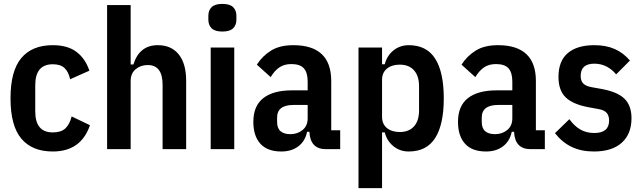

<svg xmlns="http://www.w3.org/2000/svg" viewBox="-20 -766 3295 986"><path d="M251 12Q145 12 89.5 -54Q34 -120 34 -261Q34 -402 89.5 -468Q145 -534 251 -534Q328 -534 373.5 -499Q419 -464 439 -403L340 -359Q332 -397 311.5 -416.5Q291 -436 251 -436Q161 -436 161 -328V-194Q161 -86 251 -86Q293 -86 315 -106Q337 -126 348 -168L442 -123Q396 12 251 12Z M530 -740H651V-435H665Q696 -534 790 -534Q860 -534 898 -486.5Q936 -439 936 -351V0H815V-330Q815 -432 739 -432Q702 -432 676.5 -410.5Q651 -389 651 -350V0H530Z M1122 -604Q1084 -604 1067 -620.5Q1050 -637 1050 -665V-685Q1050 -713 1067 -729.5Q1084 -746 1122 -746Q1160 -746 1177 -729.5Q1194 -713 1194 -685V-665Q1194 -637 1177 -620.5Q1160 -604 1122 -604ZM1062 -522H1183V0H1062Z M1654 0Q1573 0 1569 -89H1557Q1547 -41 1512 -14.5Q1477 12 1425 12Q1353 12 1317 -28Q1281 -68 1281 -140Q1281 -222 1332 -262Q1383 -302 1479 -302H1560V-347Q1560 -393 1540.5 -415Q1521 -437 1476 -437Q1439 -437 1414 -419.5Q1389 -402 1370 -370L1299 -434Q1328 -479 1372.5 -506.5Q1417 -534 1486 -534Q1681 -534 1681 -350V-97H1727V0ZM1471 -77Q1508 -77 1534 -98.5Q1560 -120 1560 -158V-227H1487Q1403 -227 1403 -162V-140Q1403 -107 1421 -92Q1439 -77 1471 -77Z M1821 -522H1942V-436H1956Q1967 -480 2000.5 -507Q2034 -534 2079 -534Q2171 -534 2215 -464.5Q2259 -395 2259 -261Q2259 -127 2215 -57.5Q2171 12 2079 12Q2034 12 2000.5 -15Q1967 -42 1956 -86H1942V200H1821ZM2033 -88Q2080 -88 2106 -117Q2132 -146 2132 -199V-323Q2132 -376 2106 -405Q2080 -434 2033 -434Q1992 -434 1967 -413.5Q1942 -393 1942 -356V-166Q1942 -129 1967 -108.5Q1992 -88 2033 -88Z M2705 0Q2624 0 2620 -89H2608Q2598 -41 2563 -14.5Q2528 12 2476 12Q2404 12 2368 -28Q2332 -68 2332 -140Q2332 -222 2383 -262Q2434 -302 2530 -302H2611V-347Q2611 -393 2591.5 -415Q2572 -437 2527 -437Q2490 -437 2465 -419.5Q2440 -402 2421 -370L2350 -434Q2379 -479 2423.5 -506.5Q2468 -534 2537 -534Q2732 -534 2732 -350V-97H2778V0ZM2522 -77Q2559 -77 2585 -98.5Q2611 -120 2611 -158V-227H2538Q2454 -227 2454 -162V-140Q2454 -107 2472 -92Q2490 -77 2522 -77Z M3030 12Q2965 12 2916 -11.5Q2867 -35 2830 -82L2904 -154Q2929 -119 2960 -101Q2991 -83 3032 -83Q3108 -83 3108 -147Q3108 -172 3095.5 -186.5Q3083 -201 3053 -206L3004 -215Q2922 -230 2885 -266Q2848 -302 2848 -371Q2848 -453 2896 -493.5Q2944 -534 3032 -534Q3093 -534 3137.5 -514Q3182 -494 3215 -455L3144 -384Q3124 -409 3095.5 -424Q3067 -439 3032 -439Q2962 -439 2962 -376Q2962 -350 2976 -336.5Q2990 -323 3020 -318L3070 -309Q3152 -294 3187.5 -258.5Q3223 -223 3223 -159Q3223 -78 3173 -33Q3123 12 3030 12Z"/></svg>

Font: IBM Plex Sans Condensed SemiBold
Style: Regular
Weight: 600
Width: 3
Designer: Mike Abbink, Paul van der Laan, Pieter van Rosmalen
Foundry: Bold Monday
Version: Version 1.3